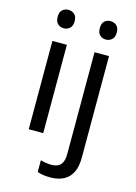

<svg xmlns="http://www.w3.org/2000/svg" viewBox="-142 -811 798 1126"><g transform="rotate(15 257.0 -248.5)"><path d="M172.9 0H85V-536.1H172.9ZM78.1 -681.2Q78.1 -710.4 93 -723.6Q107.9 -736.8 129.9 -736.8Q150.4 -736.8 165.8 -723.6Q181.2 -710.4 181.2 -681.2Q181.2 -652.3 165.8 -638.7Q150.4 -625 129.9 -625Q107.9 -625 93 -638.7Q78.1 -652.3 78.1 -681.2ZM277.8 240.2Q231.9 240.2 200.7 228V157.2Q234.4 167 267.1 167Q305.2 167 323 146.2Q340.8 125.5 340.8 83V-536.1H428.7V80.1Q428.7 160.2 390.4 200.2Q352.1 240.2 277.8 240.2ZM334 -681.2Q334 -710.4 348.9 -723.6Q363.8 -736.8 385.7 -736.8Q406.2 -736.8 421.6 -723.6Q437 -710.4 437 -681.2Q437 -652.3 421.6 -638.7Q406.2 -625 385.7 -625Q363.8 -625 348.9 -638.7Q334 -652.3 334 -681.2Z"/></g></svg>

Font: NotoPenekeko
Style: Regular
Weight: 400
Designer: Monotype Design team
Foundry: Monotype Imaging Inc.
Version: Version 1.04